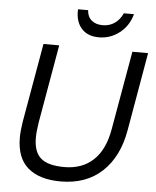

<svg xmlns="http://www.w3.org/2000/svg" viewBox="-60 -957 828 1022"><g transform="rotate(5 353.5 -445.5)"><path d="M66 -199Q66 -90 127.5 -37.5Q189 15 302 15Q438 15 523.5 -64.5Q609 -144 634 -287L707 -706H623L549 -285Q530 -175 470 -119Q410 -63 315 -63Q228 -63 189.5 -96.5Q151 -130 151 -205Q151 -238 159 -288L232 -706H148L74 -284Q66 -234 66 -199ZM453 -833Q416 -833 393.5 -852Q371 -871 369 -906H315Q312 -842 344.5 -804.5Q377 -767 438 -767Q500 -767 548.5 -805Q597 -843 614 -906H560Q544 -871 516.5 -852Q489 -833 453 -833Z"/></g></svg>

Font: Geom Light
Style: Italic
Weight: 300
Italic angle: -10°
Version: Version 1.102